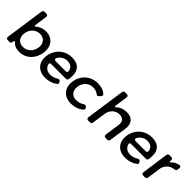

<svg xmlns="http://www.w3.org/2000/svg" viewBox="227 -1914 3091 3091"><g transform="rotate(45 1772.5 -369.0)"><path d="M468 -536C400 -536 341 -513 295 -470C288 -463 273 -469 274 -479L306 -702C309 -724 294 -742 272 -742H227C211 -742 195 -728 193 -712L96 -40C93 -18 108 0 130 0H175C191 0 207 -14 209 -30L213 -58C215 -68 231 -70 237 -62C270 -19 322 4 392 4C544 4 660 -105 683 -264C706 -426 619 -536 468 -536ZM381 -94C286 -94 229 -165 244 -268C258 -368 335 -440 430 -440C525 -440 582 -367 568 -268C553 -166 476 -94 381 -94Z M1061 -536C903 -535 776 -426 753 -265C730 -105 822 4 986 4C1067 4 1139 -21 1196 -66C1211 -78 1212 -96 1199 -111L1186 -127C1177 -139 1155 -140 1143 -132C1103 -104 1057 -89 1009 -89C937 -89 887 -126 869 -187C862 -211 876 -222 901 -222H1237C1253 -222 1268 -234 1270 -250C1300 -426 1239 -536 1061 -536ZM890 -348C922 -408 980 -444 1049 -444C1125 -444 1173 -404 1178 -337C1179 -316 1166 -306 1145 -306H917C891 -306 877 -324 890 -348Z M1648 -536C1490 -536 1364 -426 1341 -265C1318 -105 1412 4 1570 4C1659 4 1733 -24 1788 -73C1802 -85 1803 -104 1791 -118L1775 -136C1766 -147 1744 -147 1732 -139C1694 -110 1645 -95 1590 -95C1498 -95 1442 -164 1456 -265C1471 -366 1547 -435 1639 -435C1692 -436 1733 -420 1764 -394C1773 -386 1791 -384 1799 -392L1835 -428C1848 -442 1849 -459 1835 -472C1793 -514 1730 -536 1648 -536Z M2311 -536C2236 -536 2174 -514 2126 -464C2120 -456 2104 -462 2105 -472L2138 -702C2141 -724 2126 -742 2104 -742H2059C2043 -742 2027 -728 2025 -712L1928 -40C1925 -18 1940 0 1962 0H2007C2023 0 2039 -14 2041 -30L2075 -262C2088 -356 2156 -427 2251 -428C2331 -428 2372 -379 2360 -299L2323 -40C2320 -18 2335 0 2357 0H2402C2418 0 2434 -14 2436 -30L2480 -331C2498 -458 2435 -536 2311 -536Z M2882 -536C2724 -535 2597 -426 2574 -265C2551 -105 2643 4 2807 4C2888 4 2960 -21 3017 -66C3032 -78 3033 -96 3020 -111L3007 -127C2998 -139 2976 -140 2964 -132C2924 -104 2878 -89 2830 -89C2758 -89 2708 -126 2690 -187C2683 -211 2697 -222 2722 -222H3058C3074 -222 3089 -234 3091 -250C3121 -426 3060 -536 2882 -536ZM2711 -348C2743 -408 2801 -444 2870 -444C2946 -444 2994 -404 2999 -337C3000 -316 2987 -306 2966 -306H2738C2712 -306 2698 -324 2711 -348Z M3325 -532H3281C3264 -532 3249 -518 3246 -502L3180 -40C3177 -18 3192 0 3214 0H3259C3275 0 3291 -14 3293 -30L3329 -276C3329 -277 3331 -285 3331 -285C3353 -363 3416 -419 3503 -426C3519 -427 3537 -443 3539 -458L3544 -496C3548 -521 3532 -537 3508 -533C3456 -524 3412 -500 3377 -461C3370 -454 3355 -459 3356 -468L3360 -492C3363 -514 3347 -532 3325 -532Z"/></g></svg>

Font: Trueno
Style: RoundIt
Weight: 400
Designer: Julieta Ulanovsky, Jasper
Foundry: Julieta Ulanovsky, Cannot Into Space Fonts
Version: Version 3.001